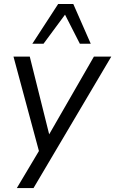

<svg xmlns="http://www.w3.org/2000/svg" viewBox="-20 -773 584 973"><path d="M65.3 180 187.5 -24.9 182.1 10.2 48.3 -486.3H130.8L237.6 -58.6H209.8L456 -486.3H544L149.9 180ZM143.8 -551.3 274.8 -752.8H351.4L439.9 -551.3H384.7L309.5 -698.7L200.5 -551.3Z"/></svg>

Font: Nunito Sans 12pt ExtraLight
Style: Italic
Weight: 200
Italic angle: -9°
Designer: Vernon Adams
Foundry: Vernon Adams
Version: Version 3.101;gftools[0.9.27]